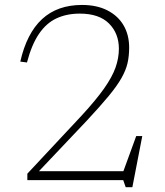

<svg xmlns="http://www.w3.org/2000/svg" viewBox="-20 -728 665 776"><path d="M476.5 -30 530.5 -178H555L515 28.5H488L478 0H90.5V-26L310.5 -261.5Q368 -324 400.8 -370.5Q433.5 -417 447 -455.2Q460.5 -493.5 460.5 -531Q460.5 -593 420.5 -633Q380.5 -673 302.5 -673Q250 -673 208.8 -654Q167.5 -635 137.8 -591.5Q108 -548 89 -475.5L62 -479Q88 -593.5 150 -650.8Q212 -708 311.5 -708Q371 -708 413.8 -686.2Q456.5 -664.5 479.2 -626Q502 -587.5 502 -535.5Q502 -502 495.5 -473.2Q489 -444.5 471.2 -413Q453.5 -381.5 419.5 -340.2Q385.5 -299 331 -240.5L116 -13.5L113.5 -36H493.5Z"/></svg>

Font: Newsreader 9pt ExtraLight
Style: Regular
Weight: 250
Designer: Hugues Gentile
Foundry: Production Type
Version: Version 1.003